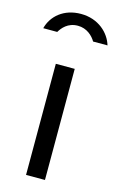

<svg xmlns="http://www.w3.org/2000/svg" viewBox="-131 -813 535 863"><g transform="rotate(15 136.5 -381.5)"><path d="M286 -657C270 -711 217 -763 135 -763C55 -763 2 -716 -13 -657H52C64 -677 88 -708 135 -708C177 -708 205 -681 219 -657ZM171 -517H83V0H171Z"/></g></svg>

Font: United Sans
Style: Regular
Weight: 400
Designer: Pablo Impallari, Rodrigo Fuenzalida (Modified by Dan O. Williams)
Version: Version 1.000;PS 001.000;hotconv 1.0.88;makeotf.lib2.5.64775